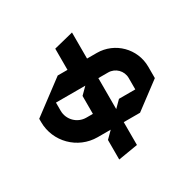

<svg xmlns="http://www.w3.org/2000/svg" viewBox="-158 -835 1016 1020"><g transform="rotate(-30 350.0 -325.0)"><path d="M550 -250H450L410 -210V-400H470C514.2 -400 550 -364.2 550 -320ZM250 -130H330L290 -90V30L410 10V-130H510L670 -250V-320C670 -430.4 580.4 -520 470 -520H410V-680L290 -650V-520H230L30 -370V-350C30 -228.6 128.6 -130 250 -130ZM150 -400H330L290 -360V-250H250C194.8 -250 150 -294.8 150 -350Z"/></g></svg>

Font: Abibas
Style: Medium
Weight: 500
Version: Version 0.3